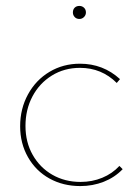

<svg xmlns="http://www.w3.org/2000/svg" viewBox="-20 -625 466 648"><path d="M48 -199Q48 -258 74.5 -306.5Q101 -355 147 -382.5Q193 -410 250 -410Q328 -410 385 -358L374 -345Q323 -396 250 -396Q197 -396 155 -370Q113 -344 89.5 -299.5Q66 -255 66 -200Q66 -145 90.5 -102Q115 -59 157 -35Q199 -11 252 -11Q291 -11 325 -25Q359 -39 383 -65L394 -54Q367 -26 330 -11.5Q293 3 251 3Q193 3 147 -22.5Q101 -48 74.5 -94.5Q48 -141 48 -199ZM226 -583Q226 -593 232 -599Q238 -605 248 -605Q257 -605 263.5 -599Q270 -593 270 -583Q270 -574 263.5 -567.5Q257 -561 248 -561Q238 -561 232 -567.5Q226 -574 226 -583Z"/></svg>

Font: Ysabeau Thin
Style: Regular
Weight: 200
Designer: Christian Thalmann (Catharsis Fonts)
Version: Version 0.003